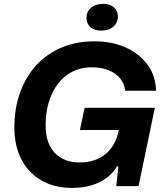

<svg xmlns="http://www.w3.org/2000/svg" viewBox="-20 -948 831 978"><path d="M345.6 9.3Q279.6 9.3 225.5 -12.3Q171.4 -33.9 132.6 -74.4Q93.9 -115 73.2 -172.4Q52.6 -229.9 53.1 -301.9Q54 -399.6 83.3 -479.3Q112.6 -559 166.2 -617.1Q219.9 -675.1 294.9 -706.4Q369.9 -737.6 461.7 -737.6Q548.6 -737.6 618.4 -706.9Q688.3 -676.3 730.5 -619.9Q772.7 -563.4 775 -485.7H617.6Q614 -521.7 592.2 -548.5Q570.4 -575.3 533.4 -590.2Q496.3 -605.1 447.6 -605.1Q377.6 -605.1 325.3 -569Q273 -532.9 243.3 -467.2Q213.6 -401.6 212.4 -312.6Q211.9 -266 223.6 -230.3Q235.3 -194.6 258.1 -170Q281 -145.4 312.9 -133Q344.9 -120.6 385.4 -120.6Q437.7 -120.6 478 -138.7Q518.3 -156.9 544.5 -190.7Q570.7 -224.6 581.7 -270.7L588.4 -300.4L602.1 -285.7H387L411.1 -398.9H768.7L685.7 0H572.3L583 -100.7H576.3Q555 -65.1 521 -40.4Q487 -15.7 443 -3.2Q399 9.3 345.6 9.3ZM495.3 -792Q459.7 -792 440.1 -810Q420.6 -828 420.6 -856.7Q420.6 -888.6 443.9 -908.4Q467.1 -928.3 505.7 -928.3Q541.3 -928.3 560.9 -910.4Q580.4 -892.6 580.4 -863.6Q580.4 -831.7 557.1 -811.9Q533.9 -792 495.3 -792Z"/></svg>

Font: Mona Sans ExtraLight
Style: Italic
Weight: 200
Italic angle: -11.6951°
Designer: Deni Anggara
Foundry: GitHub
Version: Version 2.000